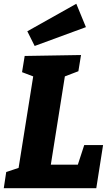

<svg xmlns="http://www.w3.org/2000/svg" viewBox="-26 -999 596 1019"><path d="M421 -229H521L485 0H-6L7 -86L91 -114L70 -91L153 -611L170 -586L91 -616L105 -702L404 -707L390 -621L301 -587L321 -611L238 -89L221 -125H405L378 -97ZM158 -755 119 -833 379 -979 430 -855Z"/></svg>

Font: Bitter Thin ExtraBold
Style: Italic
Weight: 800
Italic angle: -9°
Version: Version 2.002